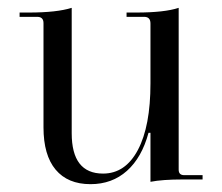

<svg xmlns="http://www.w3.org/2000/svg" viewBox="-20 -458 566 490"><path d="M211 12Q153 12 122 -25Q91 -62 91 -133V-399Q91 -415 75 -415H30V-426H54Q125 -426 163 -438V-118Q163 -15 243 -15Q300 -15 332 -75.5Q364 -136 364 -245V-398Q364 -415 348 -415H303V-426H328Q400 -426 436 -438V-25Q436 -11 450 -11H497V0H447Q394 0 364 6V-119H359Q342 -56 304 -22Q266 12 211 12Z"/></svg>

Font: Arapey Regular-Display
Style: Regular
Weight: 400
Designer: Eduardo Rodriguez Tunni
Foundry: Eduardo Rodriguez Tunni
Version: Version 4.000